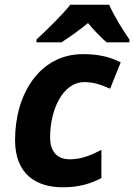

<svg xmlns="http://www.w3.org/2000/svg" viewBox="-20 -786 570 816"><path d="M247 10C315 10 364 -5 411 -29V-149C366 -126 326 -109 277 -109C224 -109 193 -140 193 -203C193 -317 245 -437 339 -437C382 -437 413 -424 448 -409L493 -521C448 -544 398 -556 333 -556C148 -556 44 -386 44 -191C44 -46 133 10 247 10ZM135 -618V-606H241C280 -631 315 -656 354 -688C377 -660 410 -626 433 -606H530V-618C503 -657 464 -719 444 -766H279C246 -724 173 -653 135 -618Z"/></svg>

Font: BC Sans
Style: Bold Italic
Weight: 700
Italic angle: -12°
Designer: Monotype Design Team
Province of B.C.
Foundry: Monotype Imaging Inc.
Version: Version 2.000;GOOG;noto-source:20170915:90ef993387c0